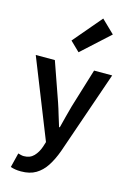

<svg xmlns="http://www.w3.org/2000/svg" viewBox="-162 -986 883 1291"><g transform="rotate(15 279.5 -341.0)"><path d="M120 227Q97 227 79.5 224Q62 221 47 216L72 115Q80 117 90.5 120Q101 123 112 123Q155 123 181 96Q207 69 221 28L232 -7L14 -555H147L242 -284Q255 -246 266.5 -206Q278 -166 291 -127H296Q305 -166 316 -205.5Q327 -245 337 -284L420 -555H546L346 25Q323 88 293.5 133Q264 178 222.5 202.5Q181 227 120 227ZM287 -647 221 -711 389 -909 479 -822Z"/></g></svg>

Font: Noto Sans JP SemiBold
Style: Regular
Weight: 600
Designer: Ryoko NISHIZUKA  (kana, bopomofo & ideographs); Paul D. Hunt (Latin, Greek & Cyrillic); Sandoll Communications , Soo-you
Foundry: Adobe
Version: Version 2.004-H2;hotconv 1.0.118;makeotfexe 2.5.65603